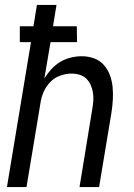

<svg xmlns="http://www.w3.org/2000/svg" viewBox="-20 -755 540 775"><path d="M8 0 105 -585H60V-649H115L129 -735H208L194 -649H290L291 -585H184L159 -438Q171 -458 187 -475.5Q203 -493 223 -505Q243 -517 265.5 -522.5Q288 -528 310 -528Q336 -528 359.5 -519.5Q383 -511 399 -493Q415 -475 423.5 -452Q432 -429 434.5 -404Q437 -379 435.5 -353Q434 -327 430 -301L380 0H301L352 -312Q355 -329 356.5 -346Q358 -363 355.5 -379.5Q353 -396 346.5 -411Q340 -426 329 -437Q318 -448 302 -453Q286 -458 269 -458Q246 -458 222.5 -449.5Q199 -441 182 -423Q165 -405 155.5 -382.5Q146 -360 143 -337L87 0Z"/></svg>

Font: Iosevka Curly
Style: Italic
Weight: 400
Italic angle: -9°
Monospace: yes
Designer: Belleve Invis
Foundry: Belleve Invis
Version: Version 22.1.2; ttfautohint (v1.8.4)